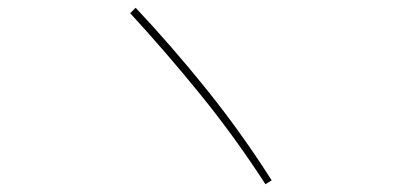

<svg xmlns="http://www.w3.org/2000/svg" viewBox="-20 -605 1040 494"><path d="M679 -141 663 -131Q584 -253 495.5 -362Q407 -471 315 -571L329 -585Q423 -485 511.5 -375Q600 -265 679 -141Z"/></svg>

Font: Murecho Thin
Style: Regular
Weight: 100
Designer: Neil Summerour
Foundry: Positype
Version: Version 1.010